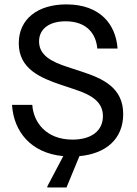

<svg xmlns="http://www.w3.org/2000/svg" viewBox="-20 -682 607 852"><path d="M275 150 332.5 10.8C450.8 0 526.7 -65.8 526.7 -175.8C526.7 -293.3 436.7 -333.3 342.5 -364.2L279.2 -385C210 -407.5 153.3 -435.8 153.3 -498.3C153.3 -554.2 199.2 -587.5 270.8 -587.5C368.3 -587.5 406.7 -528.3 411.7 -466.7H501.7C494.2 -572.5 425.8 -662.5 274.2 -662.5C149.2 -662.5 63.3 -599.2 63.3 -490C63.3 -376.7 158.3 -336.7 252.5 -305L315 -284.2C385 -260.8 436.7 -230.8 436.7 -166.7C436.7 -101.7 385.8 -62.5 301.7 -62.5C185 -62.5 128.3 -139.2 123.3 -216.7H33.3C40.8 -98.3 116.7 -2.5 260.8 10.8L190 145V150Z"/></svg>

Font: Familjen Grotesk
Style: Regular
Weight: 400
Designer: Anders Wikstroem, Jonas Baeckman, Matilda Gysing, Kristian Moeller
Foundry: Familjen STHLM AB
Version: Version 2.000